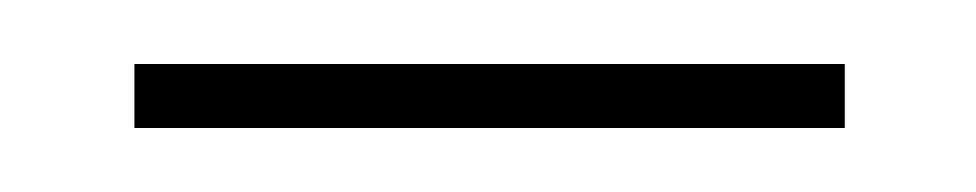

<svg xmlns="http://www.w3.org/2000/svg" viewBox="-20 -303 305 60"><path d="M22 -263V-283H244V-263Z"/></svg>

Font: Noto Serif Display Condensed
Style: Regular
Weight: 400
Width: 3
Designer: Monotype Design Team
Foundry: Monotype Imaging Inc.
Version: Version 2.009